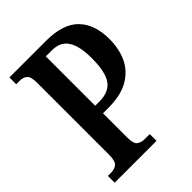

<svg xmlns="http://www.w3.org/2000/svg" viewBox="-206 -818 921 921"><g transform="rotate(-45 254.5 -357.0)"><path d="M24 0V-46H45Q69 -46 84.5 -58Q100 -70 100 -115V-603Q100 -645 84.5 -656.5Q69 -668 48 -668H24V-714H273Q387 -714 440.5 -659.5Q494 -605 494 -504Q494 -441 471 -389.5Q448 -338 395.5 -306.5Q343 -275 255 -275H220V-110Q220 -68 235.5 -57Q251 -46 273 -46H308V0ZM248 -327Q312 -327 340.5 -366.5Q369 -406 369 -500Q369 -582 343 -622Q317 -662 260 -662H219V-327Z"/></g></svg>

Font: Noto Serif Myanmar ExtraCondensed SemiBold
Style: Regular
Weight: 600
Width: 2
Designer: Ben Mitchell and the Monotype Design Team
Foundry: Monotype Imaging Inc.
Version: Version 2.106; ttfautohint (v1.8.4.7-5d5b)